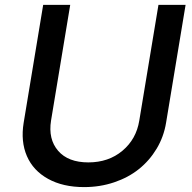

<svg xmlns="http://www.w3.org/2000/svg" viewBox="-20 -747 778 779"><path d="M622.9 -727.3H733L653.8 -248.9Q644.5 -192.1 615.6 -143.8Q586.6 -95.5 543.7 -61.1Q500.7 -26.6 443.2 -7.3Q385.7 12.1 321.4 12.1Q235.4 12.1 175.1 -21.3Q114.7 -54.7 89.1 -113.8Q63.6 -172.9 76 -248.9L155.2 -727.3H264.9L187.1 -257.8Q175.1 -182.5 215.7 -135.3Q256.4 -88.1 338.4 -88.1Q420.5 -88.1 476.7 -135.3Q533 -182.5 545.1 -257.8Z"/></svg>

Font: Karasuma Gothic
Style: Medium Italic
Weight: 500
Italic angle: 9.39998°
Designer: Rasmus Andersson / Ryoko Nishizuka
Foundry: Genbu
Version: Version 1.00